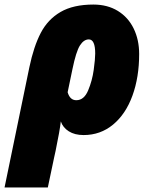

<svg xmlns="http://www.w3.org/2000/svg" viewBox="-59 -583 665 843"><path d="M70 -288Q89 -379 120 -438.5Q151 -498 207 -530.5Q263 -563 351 -563Q413 -563 458.5 -535Q504 -507 528 -457.5Q552 -408 552 -346Q552 -244 522.5 -163Q493 -82 437.5 -36Q382 10 308 10Q269 10 243 -6.5Q217 -23 208 -50Q204 -12 185 80L179 107L151 240H-39ZM359 -348Q359 -410 331 -410Q309 -410 292 -383.5Q275 -357 259 -279L238 -178Q248 -143 276 -143Q310 -143 328 -186Q346 -229 352.5 -276.5Q359 -324 359 -348Z"/></svg>

Font: Noto Sans Display Black
Style: Italic
Weight: 900
Italic angle: -12°
Designer: Monotype Design team
Foundry: Monotype Imaging Inc.
Version: Version 1.000